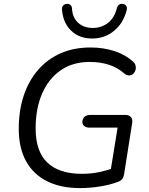

<svg xmlns="http://www.w3.org/2000/svg" viewBox="-20 -958 766 987"><path d="M390.6 8.9Q293.1 8.9 222.6 -26Q152 -60.9 114.2 -129.1Q76.4 -197.2 76.4 -295.6Q76.4 -388.8 101.6 -465.3Q126.8 -541.9 174.9 -597.7Q223 -653.5 291 -683.7Q359 -713.9 445.7 -713.9Q509.9 -713.9 565.8 -696.2Q621.8 -678.5 660.2 -644.6Q673.3 -634.7 676.6 -622Q680 -609.3 676.5 -597.9Q673.1 -586.5 664.8 -578.8Q656.5 -571.1 644.8 -570.2Q633.1 -569.3 619.5 -579.7Q583.9 -611.2 539.1 -625.4Q494.3 -639.6 440.8 -639.6Q354.4 -639.6 292.3 -596.8Q230.1 -554.1 196.7 -477.3Q163.2 -400.4 163.2 -297.9Q163.2 -179.2 223.7 -121.8Q284.3 -64.5 400.1 -64.5Q449.1 -64.5 490.3 -73.3Q531.6 -82.1 569.2 -95.7L544.2 -52.9L584.5 -301.9H440.5Q423.5 -301.9 413.5 -309.5Q403.5 -317 403.5 -330.2Q403.5 -348.2 414.7 -357.7Q425.9 -367.2 444.4 -367.2H623.8Q643.3 -367.2 653 -356.3Q662.8 -345.3 659.4 -325.3L618.2 -64.1Q615.8 -48 608.8 -38.5Q601.7 -29.1 587.7 -23.7Q549.3 -8.7 496.3 0.1Q443.2 8.9 390.6 8.9ZM454 -760Q387.4 -760 345.7 -800.4Q304.1 -840.7 298.8 -907.6Q297.4 -921.2 303.8 -928.8Q310.2 -936.3 321.4 -937.8Q329.2 -939.3 335.6 -936.6Q341.9 -933.9 345.8 -928.5Q349.7 -923.1 350.2 -914.7Q352.5 -867 381.9 -840.7Q411.3 -814.3 457 -814.3Q501.9 -814.3 535.3 -840.5Q568.7 -866.6 580.7 -916.2Q583.1 -924.1 587 -929.3Q590.9 -934.4 597.2 -936.8Q603.6 -939.3 611.4 -937.8Q623.6 -936.3 629.2 -927.3Q634.9 -918.2 630.5 -903Q612.6 -836.7 565 -798.4Q517.3 -760 454 -760Z"/></svg>

Font: Nunito ExtraLight
Style: Italic
Weight: 200
Italic angle: -9°
Designer: Vernon Adams
Foundry: Vernon Adams
Version: Version 3.602